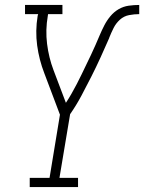

<svg xmlns="http://www.w3.org/2000/svg" viewBox="-20 -755 582 775"><path d="M100 0V-37H180L222 -292L159 -459Q159 -459 159 -459Q159 -459 159 -459Q138 -513 130 -571.5Q122 -630 132 -691L134 -698H81V-735H232V-698H174L173 -691Q163 -634 170 -578Q177 -522 196 -472L246 -340Q258 -358 269 -377.5Q280 -397 290 -416Q300 -435 309.5 -455Q319 -475 328.5 -494.5Q338 -514 347.5 -534Q357 -554 365.5 -573.5Q374 -593 382.5 -613Q391 -633 401 -652.5Q411 -672 425.5 -689.5Q440 -707 459 -718Q478 -729 499.5 -732Q521 -735 542 -735V-698Q522 -698 501 -694Q480 -690 464 -675.5Q448 -661 438.5 -642Q429 -623 421 -603V-602Q404 -563 386 -523.5Q368 -484 348.5 -445.5Q329 -407 308.5 -368.5Q288 -330 263 -294L220 -37H295V0Z"/></svg>

Font: Iosevka Curly Slab XLtObl
Style: Regular
Weight: 200
Italic angle: -9°
Monospace: yes
Designer: Belleve Invis
Foundry: Belleve Invis
Version: Version 11.1.0; ttfautohint (v1.8.3)